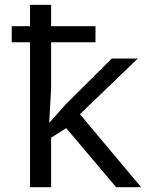

<svg xmlns="http://www.w3.org/2000/svg" viewBox="-20 -780 640 800"><path d="M28.8 -670.9H105V-759.8H192.9V-670.9H377.9V-604H192.9V-411.1L185.1 -270H187L252.9 -344.2L445.8 -536.1H554.2L313 -304.2L567.9 0H463.9L255.9 -246.1L192.9 -206.1V0H105V-604H28.8Z"/></svg>

Font: Apple Sans Adjectives
Style: Regular
Weight: 400
Monospace: yes
Foundry: Apple Sans Adjectives
Version: Version 0.01